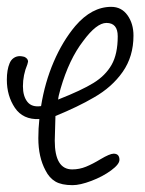

<svg xmlns="http://www.w3.org/2000/svg" viewBox="-34 -531 424 561"><path d="M315 -64Q315 -51 290.5 -33Q266 -15 233 -2.5Q200 10 178 10Q146 10 128 -0.5Q110 -11 99 -33Q78 -72 78 -127Q78 -156 81 -183Q33 -181 9.5 -216Q-14 -251 -14 -298Q-14 -327 -6 -346Q-2 -356 6 -361.5Q14 -367 24 -367Q29 -367 37 -365Q48 -360 48 -351L46 -343Q33 -312 33 -279Q33 -250 46 -233.5Q59 -217 86 -221Q97 -290 123 -350.5Q149 -411 186 -455Q234 -511 291 -511Q321 -511 338.5 -486.5Q356 -462 356 -427Q356 -366 324.5 -321Q293 -276 240 -246Q194 -219 128 -192L126 -120Q126 -36 177 -36Q198 -36 217.5 -44Q237 -52 260 -66Q287 -82 298 -82Q315 -82 315 -64ZM137 -240Q137 -241 137.5 -241Q138 -241 138 -241Q204 -267 239 -288.5Q274 -310 292 -341.5Q310 -373 310 -425Q310 -464 277 -464Q248 -464 209 -411Q168 -358 143 -272Q136 -248 136 -240Z"/></svg>

Font: Bad Script
Style: Regular
Weight: 400
Italic angle: -10°
Designer: Roman Shchyukin (Gaslight Type Foundry), Cyreal (Charset Expansion)
Foundry: Gaslight
Version: Version 2.000